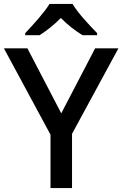

<svg xmlns="http://www.w3.org/2000/svg" viewBox="-20 -961 625 981"><path d="M351 -941H233C206 -896 146 -831 109 -792V-781H182C217 -803 255 -833 291 -869C326 -833 367 -802 402 -781H476V-792C439 -830 376 -896 351 -941ZM293 -382 120 -714H0L238 -273V0H348V-277L585 -714H466Z"/></svg>

Font: Noto Sans Lisu Medium
Style: Regular
Weight: 500
Designer: Monotype Design Team. David Williams.
Foundry: Monotype Imaging Inc.
Version: Version 2.102